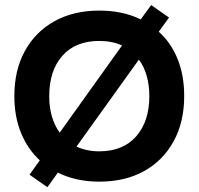

<svg xmlns="http://www.w3.org/2000/svg" viewBox="-20 -728 807 780"><path d="M172.5 32.5 100 -18.3 141.7 -76.7Q92.5 -121.7 65.4 -187.9Q38.3 -254.2 38.3 -337.5Q38.3 -444.2 81.7 -522.1Q125 -600 202.5 -642.5Q280 -685 383.3 -685Q479.2 -685 551.7 -649.2L594.2 -707.5L666.7 -656.7L625 -599.2Q675 -554.2 701.7 -487.9Q728.3 -421.7 728.3 -337.5Q728.3 -231.7 685 -153.3Q641.7 -75 564.6 -32.5Q487.5 10 383.3 10Q289.2 10 215 -26.7ZM222.5 -189.2 475.8 -543.3Q435.8 -561.7 383.3 -561.7Q286.7 -561.7 233.3 -501.3Q180 -440.8 180 -337.5Q180 -292.5 190.8 -255Q201.7 -217.5 222.5 -189.2ZM383.3 -113.3Q480 -113.3 533.3 -174.2Q586.7 -235 586.7 -337.5Q586.7 -382.5 575.8 -420.4Q565 -458.3 544.2 -485.8L290.8 -132.5Q331.7 -113.3 383.3 -113.3Z"/></svg>

Font: Funnel Display Light
Style: Bold
Weight: 700
Version: Version 1.000